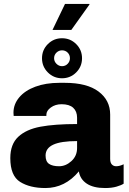

<svg xmlns="http://www.w3.org/2000/svg" viewBox="-20 -939 651 969"><path d="M536 -361V-137Q536 -118 544.5 -109Q553 -100 566 -100Q584 -100 604 -110V-12Q592 -4 568 3Q544 10 510 10Q451 10 417.5 -12.5Q384 -35 378 -74Q308 10 209 10Q131 10 81.5 -21Q32 -52 32 -141Q32 -211 72 -248.5Q112 -286 184 -299.5Q256 -313 369 -313V-345Q369 -377 349.5 -395Q330 -413 291 -413Q259 -413 236.5 -396.5Q214 -380 214 -360V-354H49Q48 -359 48 -370Q48 -413 77 -447.5Q106 -482 158.5 -501.5Q211 -521 280 -521H307Q419 -521 477.5 -477Q536 -433 536 -361ZM210 -154Q210 -124 227.5 -112Q245 -100 278 -100Q312 -100 340.5 -126Q369 -152 369 -192V-227Q288 -227 249 -209Q210 -191 210 -154ZM431 -919 432 -917 340 -788H245L308 -919ZM192 -645Q192 -687 221.5 -716.5Q251 -746 293 -746Q335 -746 364.5 -716.5Q394 -687 394 -645Q394 -603 364.5 -573.5Q335 -544 293 -544Q251 -544 221.5 -573.5Q192 -603 192 -645ZM333 -645Q333 -662 321.5 -673.5Q310 -685 293 -685Q277 -685 265 -673.5Q253 -662 253 -645Q253 -629 265 -617Q277 -605 293 -605Q310 -605 321.5 -617Q333 -629 333 -645Z"/></svg>

Font: Chivo ExtraBold
Style: Regular
Weight: 800
Designer: Hector Gatti
Foundry: Omnibus-Type
Version: Version 1.007